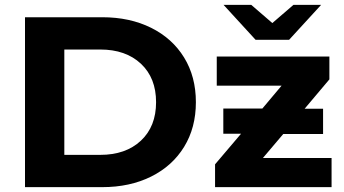

<svg xmlns="http://www.w3.org/2000/svg" viewBox="-20 -771 1419 791"><path d="M83 -700H401Q515 -700 602.5 -656.5Q690 -613 738.5 -534Q787 -455 787 -350Q787 -245 738.5 -166Q690 -87 602.5 -43.5Q515 0 401 0H83ZM393 -133Q498 -133 560.5 -191.5Q623 -250 623 -350Q623 -450 560.5 -508.5Q498 -567 393 -567H245V-133ZM1346 -120V0H866V-94L973 -220H900V-324H1061L1140 -418H873V-538H1337V-444L1235 -323H1311V-219H1147L1063 -120ZM1303 -751 1171 -607H1033L901 -751H1015L1102 -676L1189 -751Z"/></svg>

Font: Montserrat Alternates
Style: Bold
Weight: 700
Designer: Julieta Ulanovsky
Foundry: Julieta Ulanovsky
Version: Version 7.200